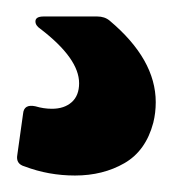

<svg xmlns="http://www.w3.org/2000/svg" viewBox="-20 -20 209 233"><path d="M1 168 8 118Q9 106 23 109Q33 112 43 112Q58 112 67 104Q76 96 76 81Q76 51 29 15Q23 11 23 6Q23 0 33 0H98Q107 0 113 5Q169 52 169 104Q169 117 166 129Q157 163 131 178Q105 193 71 193Q39 193 10 182Q-1 179 1 168Z"/></svg>

Font: UMi
Style: Bold
Weight: 700
Designer: Peter Middis
Foundry: We Are UMi
Version: Version 1.0